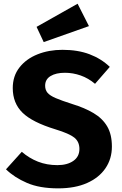

<svg xmlns="http://www.w3.org/2000/svg" viewBox="-20 -997 655 1034"><path d="M582.6 -207.7Q582.6 -141.5 547.9 -90.8Q513.3 -40 448.7 -11.3Q384.1 17.4 293.3 17.4Q192.8 17.4 124.9 -12.1Q56.9 -41.5 12.3 -85.1L97.4 -179.5Q136.9 -145.1 184.6 -126.4Q232.3 -107.7 289.2 -107.7Q342.1 -107.7 374.9 -130.5Q407.7 -153.3 407.7 -194.9Q407.7 -233.8 380.3 -255.9Q352.8 -277.9 278.5 -300.5Q153.8 -338.5 101.3 -390Q48.7 -441.5 48.7 -522.6Q48.7 -587.7 84.9 -633.8Q121 -680 182.1 -704.4Q243.1 -728.7 316.4 -728.7Q399 -728.7 462.1 -704.9Q525.1 -681 571.3 -636.9L491.8 -545.6Q455.9 -575.9 414.4 -590.5Q372.8 -605.1 329.7 -605.1Q281.5 -605.1 252.3 -587.4Q223.1 -569.7 223.1 -535.4Q223.1 -512.8 235.9 -497.4Q248.7 -482.1 280.5 -468.5Q312.3 -454.9 368.7 -436.9Q435.9 -416.4 483.8 -387.9Q531.8 -359.5 557.2 -316.4Q582.6 -273.3 582.6 -207.7ZM397.9 -976.9 459 -856.4 215.4 -770.3 176.9 -852.3Z"/></svg>

Font: FiraCode Nerd Font
Style: Bold
Weight: 700
Designer: Carrois Corporate, Edenspiekermann AG, Nikita Prokopov
Foundry: Carrois Corporate, Edenspiekermann AG, Nikita Prokopov
Version: Version 6.002;Nerd Fonts 2.1.0